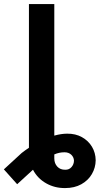

<svg xmlns="http://www.w3.org/2000/svg" viewBox="-105 -748 505 972"><path d="M169.9 -727.5V-61.5Q205.6 -71.3 234.9 -71.3Q277.3 -71.8 309.8 -53.7Q342.3 -35.6 360.6 -5.1Q378.9 25.4 379.4 63.5Q378.9 101.1 360.1 133.3Q341.3 165.5 306.6 184.8Q272 204.1 224.6 204.1Q171.9 204.6 128.4 179.9Q85 155.3 62 111.3L-18.1 184.6L-85.4 109.4L4.9 26.4Q22.5 12.7 41.5 0V-727.5ZM225.6 111.3Q244.6 111.8 256.8 98.1Q269 84.5 269.5 65.4Q269 48.3 256.1 35.6Q243.2 22.9 221.2 22.9Q194.8 22.9 169.9 33.7V54.2Q169.9 79.1 185.1 95.5Q200.2 111.8 225.6 111.3Z"/></svg>

Font: Inter Tight SemiBold
Style: Regular
Weight: 600
Designer: Rasmus Andersson
Foundry: rsms
Version: Version 3.004; ttfautohint (v1.8.4.7-5d5b)